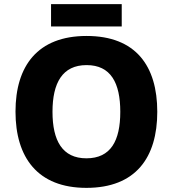

<svg xmlns="http://www.w3.org/2000/svg" viewBox="-20 -899 836 929"><path d="M569 -879H227V-771H569ZM741 -358C741 -580 637 -725 399 -725C162 -725 55 -580 55 -359C55 -137 162 10 398 10C637 10 741 -137 741 -358ZM234 -358C234 -498 282 -584 399 -584C516 -584 562 -498 562 -358C562 -218 516 -133 398 -133C282 -133 234 -218 234 -358Z"/></svg>

Font: Noto Sans Gurmukhi ExtraBold
Style: Regular
Weight: 800
Designer: Jelle Bosma - Monotype Design Team
Foundry: Monotype Imaging Inc.
Version: Version 2.004